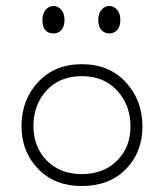

<svg xmlns="http://www.w3.org/2000/svg" viewBox="-20 -613 550 643"><path d="M254 10Q163 10 107.5 -47.5Q52 -105 52 -191Q52 -278 107.5 -338Q163 -398 254 -398Q345 -398 401 -338Q457 -278 457 -189Q457 -103 401.5 -46.5Q346 10 254 10ZM417 -189Q417 -261 372.5 -309.5Q328 -358 254 -358Q180 -358 136 -310Q92 -262 92 -191Q92 -121 136.5 -75.5Q181 -30 254 -30Q327 -30 372 -75Q417 -120 417 -189ZM372.5 -512.5Q362 -501 346 -501Q330 -501 319.5 -512.5Q309 -524 309 -546Q309 -568 320 -580.5Q331 -593 346 -593Q361 -593 372 -580.5Q383 -568 383 -546Q383 -524 372.5 -512.5ZM160 -501Q122 -501 122 -546Q122 -568 133 -580.5Q144 -593 160 -593Q174 -593 185 -580.5Q196 -568 196 -546Q196 -524 185.5 -512.5Q175 -501 160 -501Z"/></svg>

Font: Hoogli Light
Style: Regular
Weight: 300
Designer: Anand Singh Naorem
Foundry: Brand New Type
Version: Version 1.00 b007